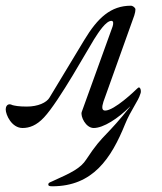

<svg xmlns="http://www.w3.org/2000/svg" viewBox="-59 -434 568 672"><path d="M434 -115C434 -122 431 -128 427 -128C426 -128 424 -127 420 -123C413 -116 341 -47 309 -47C297 -47 297 -59 303 -78L411 -380C414 -389 415 -396 415 -401C415 -407 406 -414 399 -414C329 -414 283 -372 236 -294L114 -92C104 -75 74 -61 35 -61C6 -61 -7 -64 -15 -66C-20 -68 -22 -69 -25 -69C-36 -69 -39 -58 -39 -51C-39 -32 -18 14 20 14C44 14 69 5 95 -23C147 -78 252 -268 270 -296C287 -323 312 -361 331 -361C339 -361 338 -350 335 -341L227 -42C222 -27 241 14 269 14C303 14 354 -19 396 -61V-60C357 -11 334 13 315 33C292 57 275 75 243 124C223 155 192 170 123 201C114 205 110 206 110 212C110 216 113 218 124 218C266 218 330 121 379 0C398 -47 426 -82 432 -105C434 -109 434 -113 434 -115Z"/></svg>

Font: EB Garamond
Style: Italic
Weight: 400
Italic angle: -17.2°
Designer: Georg Duffner and Octavio Pardo
Foundry: Georg Duffner
Version: Version 1.000;PS 001.000;hotconv 1.0.88;makeotf.lib2.5.64775